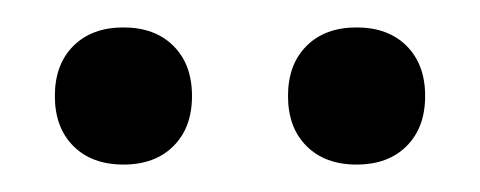

<svg xmlns="http://www.w3.org/2000/svg" viewBox="-20 -810 350 140"><path d="M240 -690Q217 -690 203.5 -703.5Q190 -717 190 -740Q190 -763 203.5 -776.5Q217 -790 240 -790Q263 -790 276.5 -776.5Q290 -763 290 -740Q290 -717 276.5 -703.5Q263 -690 240 -690ZM70 -690Q47 -690 33.5 -703.5Q20 -717 20 -740Q20 -763 33.5 -776.5Q47 -790 70 -790Q93 -790 106.5 -776.5Q120 -763 120 -740Q120 -717 106.5 -703.5Q93 -690 70 -690Z"/></svg>

Font: El Messiri
Style: Regular
Weight: 400
Designer: Mohamed Gaber
Foundry: Kief Type Foundry
Version: Version 2.020